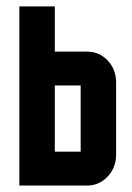

<svg xmlns="http://www.w3.org/2000/svg" viewBox="-20 -575 410 595"><path d="M149.9 -310.1V-105H230V-310.1ZM250 -415Q287.6 -415 313.5 -387.7Q339.8 -359.9 339.8 -319.8V-95.2Q339.8 -55.7 313.5 -27.8Q287.1 0 250 0H40V-555.2H149.9V-415Z"/></svg>

Font: Horta
Style: Regular
Weight: 600
Width: 3
Version: Version 0.11